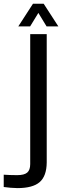

<svg xmlns="http://www.w3.org/2000/svg" viewBox="-103 -779 326 1006"><path d="M-12 206.6Q-26.9 206.6 -47.5 204.8Q-68 203 -83.5 200.8V136.3Q-70.1 137.2 -51.1 138Q-32.1 138.7 -13.2 138.7Q23.7 138.7 39.5 125.4Q55.3 112 55.3 80.8V-600H141.8V72.8Q141 143.9 104.7 175.3Q68.5 206.6 -12 206.6ZM-7.2 -640.6 69.7 -759.3H125.9L202.8 -640.6H141.1L98 -711.3L54.8 -640.6Z"/></svg>

Font: Big Shoulders Text SC Thin
Style: Regular
Weight: 100
Designer: Patric King
Foundry: XO Type Co
Version: Version 2.002